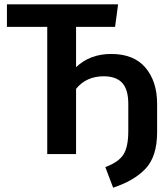

<svg xmlns="http://www.w3.org/2000/svg" viewBox="-20 -711 775 886"><path d="M502 155 466 60Q526 38 549 3Q572 -32 572 -106V-231Q572 -299 543.5 -329Q515 -359 459 -359Q378 -359 331 -301V0H198V-587H12V-691H525L511 -587H331V-401Q395 -462 493 -462Q598 -462 651.5 -398.5Q705 -335 705 -232V-101Q705 10 652.5 66.5Q600 123 502 155Z"/></svg>

Font: Trujillo Medium
Style: Regular
Weight: 500
Designer: Fira Sans original fonts by bBox Type GmbH, Carrois Corporate GbR, & Edenspiekermann AG / Changes by Cristiano Sobral
Foundry: Fira Sans original fonts by bBox Type GmbH, Carrois Corporate GbR, & Edenspiekermann AG / Changes by Cristiano Sobral
Version: Version 4.301;October 17, 2021;FontCreator 14.0.0.2814 64-bi